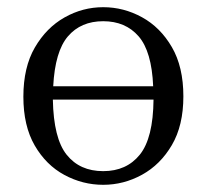

<svg xmlns="http://www.w3.org/2000/svg" viewBox="-20 -501 575 534"><path d="M267 -442Q205 -442 169 -400Q133 -358 128 -261H406Q402 -358 365.5 -400Q329 -442 267 -442ZM267 13Q210 13 159 -14.5Q108 -42 76.5 -96.5Q45 -151 45 -232Q45 -314 77 -369Q109 -424 159.5 -452.5Q210 -481 267 -481Q324 -481 375 -453Q426 -425 458 -370Q490 -315 490 -233Q490 -152 458 -97.5Q426 -43 375 -15Q324 13 267 13ZM267 -25Q332 -25 369 -71Q406 -117 407 -224H127Q129 -116 165.5 -70.5Q202 -25 267 -25Z"/></svg>

Font: Source Serif 4 Subhead
Style: Regular
Weight: 400
Designer: Frank Grießhammer
Foundry: Adobe Systems Incorporated
Version: Version 4.004;hotconv 1.0.117;makeotfexe 2.5.65602